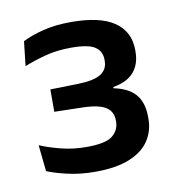

<svg xmlns="http://www.w3.org/2000/svg" viewBox="-52 -756 411 448"><g transform="rotate(-10 154.0 -532.0)"><path d="M140 -355Q104.5 -355 74.2 -362Q44 -369 26.5 -376.5L20 -439Q41 -430 69.5 -422.8Q98 -415.5 129.5 -415.5Q175.5 -415.5 191.5 -428.8Q207.5 -442 207.5 -462V-464.5Q207.5 -474.5 203.8 -482.5Q200 -490.5 191.8 -496Q183.5 -501.5 169.8 -504.5Q156 -507.5 135.5 -508L69.5 -509.5V-562.5L135.5 -564Q173.5 -565 189.8 -575.5Q206 -586 206 -606V-609Q206 -628.5 190.8 -639.2Q175.5 -650 134 -650Q99.5 -650 71 -642.2Q42.5 -634.5 22 -626L28.5 -684Q48 -694 77.2 -701.5Q106.5 -709 144 -709Q212.5 -709 246.5 -685.8Q280.5 -662.5 280.5 -618.5V-615Q280.5 -585.5 264.5 -566.8Q248.5 -548 215 -542.5V-534.5L212.5 -540Q248.5 -533.5 265.8 -514Q283 -494.5 283 -460V-455.5Q283 -426.5 268 -403.8Q253 -381 221.2 -368Q189.5 -355 140 -355Z"/></g></svg>

Font: Anek Gurmukhi Medium
Style: Regular
Weight: 500
Designer: Sarang Kulkarni (Gurmukhi), Yesha Goshar (Latin)
Foundry: Ek Type
Version: Version 1.003